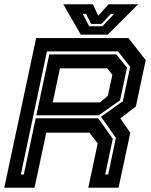

<svg xmlns="http://www.w3.org/2000/svg" viewBox="-32 -878 706 898"><path d="M-12 0 137 -700H568.5L649.5 -597L603.5 -380L530.5 -324L577.5 -257.5L522.5 0H381L425 -207.5L386 -257.5H184.5L129.5 0ZM65.5 -62H79.5L135 -325H427L495.5 -229L460 -62H474L510 -233L440.5 -332L542.5 -404.5L577 -565.5L520 -637.5H187.5ZM214.5 -399H435.5L472.5 -430L493.5 -528L469.5 -558.5H248.5ZM138 -339 198.5 -623.5H512L562 -561.5L529.5 -409L430 -339ZM346 -716 264 -858H402.5L427.5 -804L475.5 -858H614L472 -716ZM385 -755H447L502 -813H486.5L442.5 -766H394.5L370.5 -813H355Z"/></svg>

Font: Tourney
Style: Bold Italic
Weight: 700
Italic angle: -12°
Version: Version 1.015